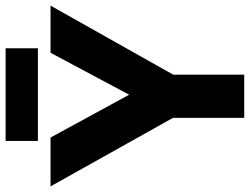

<svg xmlns="http://www.w3.org/2000/svg" viewBox="-125 -767 890 684"><g transform="rotate(-90 320.0 -425.0)"><path d="M261 -220 -2 -690H172L361 -343ZM242 0V-381H396V0ZM378 -221 289 -343 474 -690H642ZM160 -735V-850H490V-735Z"/></g></svg>

Font: Radio Canada Big
Style: Regular
Weight: 400
Designer: Étienne Aubert Bonn
Foundry: Coppers and Brasses
Version: Version 1.001